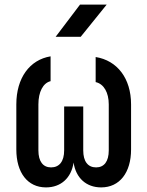

<svg xmlns="http://www.w3.org/2000/svg" viewBox="-20 -805 640 835"><path d="M328 -785 222 -645H331L444 -785ZM396 -448C432 -440 453 -402 453 -351V-151C453 -103 433 -77 398 -77C362 -77 342 -103 342 -151V-342H259V-151C259 -103 238 -77 202 -77C167 -77 147 -103 147 -151V-351C147 -405 167 -444 200 -452V-560C109 -545 51 -466 51 -351V-155C51 -54 100 10 180 10C245 10 290 -31 300 -98C310 -31 355 10 420 10C500 10 550 -54 550 -155V-351C550 -464 490 -542 396 -557Z"/></svg>

Font: Tekne LDO SemiBold
Style: Regular
Weight: 600
Monospace: yes
Designer: Alessio Laiso, Mario Rullo, Paolo Rosset
Foundry: Alessio Laiso
Version: Version 1.000;hotconv 1.0.109;makeotfexe 2.5.65596